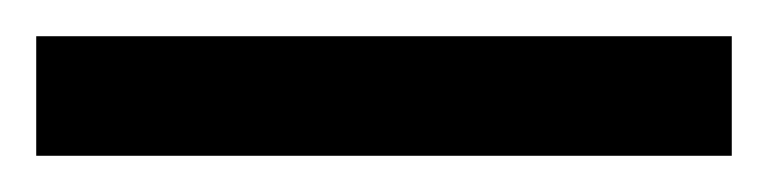

<svg xmlns="http://www.w3.org/2000/svg" viewBox="-22 -23 424 106"><path d="M-2 63V-3H382V63Z"/></svg>

Font: Noto Sans Telugu UI Condensed SemiBold
Style: Regular
Weight: 600
Width: 3
Designer: Jelle Bosma - Monotype Design Team
Foundry: Monotype Imaging Inc.
Version: Version 2.005